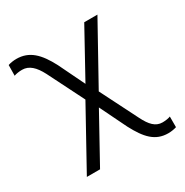

<svg xmlns="http://www.w3.org/2000/svg" viewBox="-174 -673 1007 1046"><g transform="rotate(-30 329.0 -149.5)"><path d="M490 80 372 -154 575 -520H492L330 -226L251 -389C202 -483 152 -532 71 -532C54 -532 34 -529 19 -524L18 -457C30 -462 51 -465 69 -465C112 -465 144 -435 173 -379L287 -152L83 217H166L329 -78L411 90C460 183 506 233 587 233C604 233 624 230 639 225V158C628 163 607 166 589 166C546 166 518 136 490 80Z"/></g></svg>

Font: Non Bureau Light
Style: Regular
Weight: 300
Designer: Jona Saucedo
Foundry: Non Foundry
Version: Version 1.000;FEAKit 1.0